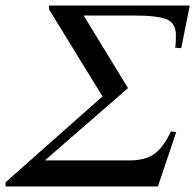

<svg xmlns="http://www.w3.org/2000/svg" viewBox="-26 -673 705 693"><path d="M659 -653 628 -499 606 -501Q609 -516 609 -544Q609 -589 576.5 -603Q544 -617 454 -617H276L436 -355L136 -94H441Q498 -94 531 -117.5Q564 -141 591 -199L610 -196L544 0H-6V-15L344 -325L151 -639V-653Z"/></svg>

Font: STIX
Style: Italic
Weight: 400
Italic angle: -16.33°
Designer: MicroPress Inc., with final additions and corrections provided by Coen Hoffman, Elsevier (retired)
Version: Version 1.1.1